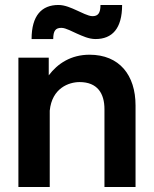

<svg xmlns="http://www.w3.org/2000/svg" viewBox="-20 -752 619 772"><path d="M400 -313V0H525V-328C525 -450 460 -532 340 -532C266 -532 212 -497 176 -449V-520H54V0H180V-307C189 -398 257 -422 300 -422C372 -422 400 -376 400 -313ZM107 -595H194C194 -629 204 -640 227 -640C245 -640 272 -624 289 -617C312 -607 337 -595 364 -595C431 -595 471 -637 471 -732H384C384 -699 374 -687 352 -687C334 -687 306 -703 289 -710C267 -720 241 -732 215 -732C148 -732 107 -690 107 -595Z"/></svg>

Font: Aspekta 600
Style: Regular
Weight: 600
Designer: Ivo Dolenc
Version: Version 2.100